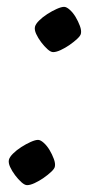

<svg xmlns="http://www.w3.org/2000/svg" viewBox="-20 -540 258 560"><path d="M59 0Q52 0 42.5 -8.5Q33 -17 24 -29Q15 -41 9.5 -53Q4 -65 6 -74Q8 -82 18 -92Q28 -102 42 -111Q56 -120 69.5 -126Q83 -132 91 -132Q98 -132 107.5 -123.5Q117 -115 124.5 -102.5Q132 -90 137 -76.5Q142 -63 140 -54Q139 -48 129.5 -39Q120 -30 107 -21Q94 -12 81 -6Q68 0 59 0ZM135 -388Q128 -388 118.5 -396.5Q109 -405 100 -417Q91 -429 85.5 -441Q80 -453 82 -462Q84 -470 94 -480Q104 -490 118 -499Q132 -508 145.5 -514Q159 -520 167 -520Q174 -520 183.5 -511.5Q193 -503 200.5 -490.5Q208 -478 213 -464.5Q218 -451 216 -442Q215 -436 205.5 -427Q196 -418 183 -409Q170 -400 157 -394Q144 -388 135 -388Z"/></svg>

Font: Texturina Medium 12pt Light
Style: Italic
Weight: 300
Italic angle: -11°
Version: Version 1.002